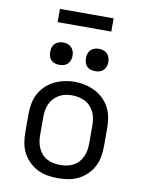

<svg xmlns="http://www.w3.org/2000/svg" viewBox="-98 -980 797 1057"><g transform="rotate(10 300.0 -452.0)"><path d="M300 8Q271 8 241.5 3Q212 -2 186 -15Q160 -28 138.5 -49Q117 -70 103.5 -96Q90 -122 85 -151.5Q80 -181 80 -210V-310Q80 -339 85 -368.5Q90 -398 103.5 -424Q117 -450 138.5 -471Q160 -492 186.5 -505Q213 -518 242 -524.5Q271 -531 300 -531Q329 -531 358 -524.5Q387 -518 413.5 -505Q440 -492 461.5 -471Q483 -450 496.5 -424Q510 -398 515 -368.5Q520 -339 520 -310V-210Q520 -181 515 -151.5Q510 -122 496.5 -96Q483 -70 461.5 -49Q440 -28 414 -15Q388 -2 358.5 3Q329 8 300 8ZM300 -66Q319 -66 337.5 -69.5Q356 -73 373 -82Q390 -91 402.5 -105Q415 -119 423 -136.5Q431 -154 434 -172.5Q437 -191 437 -210V-310Q437 -329 434 -348Q431 -367 423 -384Q415 -401 402 -415.5Q389 -430 372 -438.5Q355 -447 336 -451Q317 -455 298 -455Q279 -455 260.5 -451Q242 -447 226 -437.5Q210 -428 197 -414Q184 -400 176.5 -383Q169 -366 166 -347.5Q163 -329 163 -310V-210Q163 -191 166 -172.5Q169 -154 177 -136.5Q185 -119 197.5 -105Q210 -91 227 -82Q244 -73 262.5 -69.5Q281 -66 300 -66ZM400 -608Q387 -608 375 -611.5Q363 -615 354 -624Q345 -633 341.5 -645Q338 -657 338 -670Q338 -683 341.5 -695Q345 -707 354 -716Q363 -725 375 -729Q387 -733 400 -733Q413 -733 425 -729Q437 -725 446 -716Q455 -707 459 -695Q463 -683 463 -670Q463 -657 459 -645Q455 -633 446 -624Q437 -615 425 -611.5Q413 -608 400 -608ZM200 -608Q187 -608 175 -611.5Q163 -615 154 -624Q145 -633 141.5 -645Q138 -657 138 -670Q138 -683 141.5 -695Q145 -707 154 -716Q163 -725 175 -729Q187 -733 200 -733Q213 -733 225 -729Q237 -725 246 -716Q255 -707 259 -695Q263 -683 263 -670Q263 -657 259 -645Q255 -633 246 -624Q237 -615 225 -611.5Q213 -608 200 -608ZM150 -838V-912H450V-838Z"/></g></svg>

Font: Iosevka Custom Extended
Style: Regular
Weight: 400
Width: 7
Monospace: yes
Designer: Belleve Invis
Foundry: Belleve Invis
Version: Version 11.2.4; ttfautohint (v1.8.4)